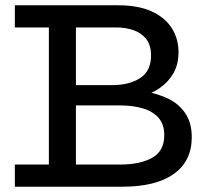

<svg xmlns="http://www.w3.org/2000/svg" viewBox="-20 -706 796 726"><path d="M36.2 0V-83.8H433.2Q510.1 -83.8 555.6 -109.5Q601.2 -135.2 601.2 -194.8Q601.2 -235.4 579.9 -260Q558.7 -284.7 520.9 -296Q483.1 -307.4 432.5 -307.4H233.1V-384H402.2Q468.7 -384 509.9 -410.8Q551.1 -437.6 551.1 -496.2Q551.1 -535.3 532.9 -558.4Q514.7 -581.5 485 -591.8Q455.3 -602.2 420.5 -602.2H36.2V-686H427.2Q501.9 -686 552.4 -663.4Q602.9 -640.7 629 -600.5Q655 -560.3 655 -507.8Q655 -463.1 636 -429.6Q617 -396.2 585 -373.8Q553.1 -351.3 512.3 -340.5Q471.6 -329.6 428.7 -329.6V-368.1Q479.5 -368.1 528.4 -360Q577.3 -351.9 617.2 -332.3Q657.2 -312.7 681.1 -277Q705.1 -241.4 705.1 -187.2Q705.1 -96.7 637.2 -48.3Q569.3 0 442.9 0ZM164.8 -47V-639.1H267.1V-47Z"/></svg>

Font: BioRhyme ExtraBold
Style: Regular
Weight: 800
Designer: Aoife Mooney
Foundry: Aoife Mooney Type
Version: Version 1.600;gftools[0.9.33]